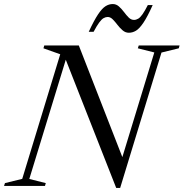

<svg xmlns="http://www.w3.org/2000/svg" viewBox="-47 -920 908 950"><path d="M567 -120.5 549.5 -113.5 716.5 -660.5 635 -681 639.5 -695H841.5L837.5 -681L752 -660L547.5 10H528L271 -643.5L286 -649L98 -34.5L179.5 -14L175.5 0H-27L-22.5 -14L63 -35L251 -651.5L168 -681L172 -695H343ZM708.5 -895Q683 -838 663 -808.2Q643 -778.5 626 -768.2Q609 -758 590.5 -758Q573.5 -758 559.8 -769.8Q546 -781.5 534.2 -797Q522.5 -812.5 510.8 -824.2Q499 -836 486 -836Q475.5 -836 465.5 -830.2Q455.5 -824.5 443.8 -808.5Q432 -792.5 416 -762.5H392Q418.5 -819.5 438.2 -849Q458 -878.5 475 -889.2Q492 -900 511 -900Q528 -900 541.5 -888Q555 -876 566.5 -860.5Q578 -845 589.8 -833.2Q601.5 -821.5 616 -821.5Q626.5 -821.5 636.8 -827.5Q647 -833.5 658.2 -849.5Q669.5 -865.5 684.5 -895Z"/></svg>

Font: Newsreader 48pt
Style: Italic
Weight: 400
Italic angle: -17°
Version: Version 1.003